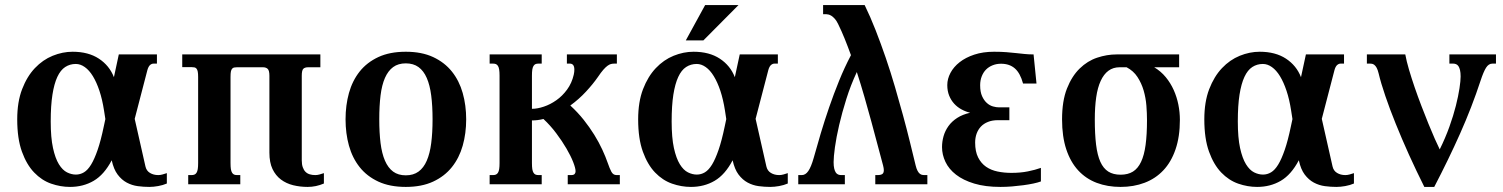

<svg xmlns="http://www.w3.org/2000/svg" viewBox="-20 -736 6006 767"><path d="M576.7 10.7Q553.7 10.7 530.3 7.6Q506.8 4.4 486.3 -6.6Q465.8 -17.6 450 -38.6Q434.1 -59.6 426.3 -95.7Q396 -38.1 354.2 -13.7Q312.5 10.7 259.8 10.7Q221.7 10.7 184.1 -2.4Q146.5 -15.6 116.5 -46.9Q86.4 -78.1 67.6 -130.1Q48.8 -182.1 48.8 -259.3Q48.8 -329.1 68.4 -379.9Q87.9 -430.7 119.4 -463.9Q150.9 -497.1 190.4 -513.2Q230 -529.3 270 -529.3Q333 -529.3 375 -501.7Q417 -474.1 435.1 -427.7L454.6 -518.6H606.9V-481.9H593.3Q585.9 -481.9 579.3 -476.1Q572.8 -470.2 568.8 -456.1L518.1 -261.2L561 -71.3Q564.9 -53.7 579.1 -45.2Q593.3 -36.6 612.3 -36.6Q620.6 -36.6 629.4 -39.1Q638.2 -41.5 646.5 -44.4V-2.9Q630.9 3.9 611.8 7.3Q592.8 10.7 576.7 10.7ZM283.2 -38.6Q300.3 -38.6 315.4 -47.6Q330.6 -56.6 344 -78.6Q357.4 -100.6 370.1 -137.5Q382.8 -174.3 394.5 -230.5L400.9 -260.3L395.5 -294.9Q388.7 -338.9 377.2 -373.3Q365.7 -407.7 351.1 -431.6Q336.4 -455.6 318.8 -468Q301.3 -480.5 282.7 -480.5Q259.3 -480.5 240.5 -468.3Q221.7 -456.1 209 -428.7Q196.3 -401.4 189.5 -357.7Q182.6 -314 182.6 -251Q182.6 -186 191.7 -144.8Q200.7 -103.5 215.3 -79.8Q230 -56.2 247.8 -47.4Q265.6 -38.6 283.2 -38.6Z M926.8 -467.3Q919.9 -467.3 915.3 -466.3Q910.6 -465.3 907.2 -461.4Q903.8 -457.5 902.3 -450Q900.9 -442.4 900.9 -428.7V-85Q900.9 -69.8 902.3 -60.5Q903.8 -51.3 907.2 -45.9Q910.6 -40.5 915.3 -38.6Q919.9 -36.6 926.8 -36.6H939.9V0H731.9V-36.6H745.6Q752 -36.6 756.8 -38.6Q761.7 -40.5 765.1 -45.9Q768.6 -51.3 770 -60.5Q771.5 -69.8 771.5 -85V-428.2Q771.5 -441.9 770 -449.7Q768.6 -457.5 765.1 -461.7Q761.7 -465.8 756.8 -466.8Q752 -467.8 745.6 -467.8H708V-518.6H1259.8V-467.3H1211.4Q1198.2 -467.3 1191.9 -461.4Q1185.5 -455.6 1185.5 -433.6V-95.7Q1185.5 -79.1 1189.5 -67.9Q1193.4 -56.6 1200.4 -49.6Q1207.5 -42.5 1217.5 -39.6Q1227.5 -36.6 1239.7 -36.6Q1248 -36.6 1256.8 -39.1Q1265.6 -41.5 1273.9 -44.4V-2.9Q1242.2 10.7 1209 10.7Q1178.7 10.7 1151.1 3.9Q1123.5 -2.9 1102.3 -18.8Q1081.1 -34.7 1068.6 -60.8Q1056.2 -86.9 1056.2 -126V-433.1Q1056.2 -454.6 1049.3 -460.9Q1042.5 -467.3 1030.3 -467.3Z M1360.4 -259.3Q1360.4 -315.4 1374 -364.5Q1387.7 -413.6 1416.7 -450.2Q1445.8 -486.8 1491.5 -508.1Q1537.1 -529.3 1601.1 -529.3Q1664.6 -529.3 1710.2 -508.1Q1755.9 -486.8 1785.2 -450.2Q1814.5 -413.6 1828.4 -364.5Q1842.3 -315.4 1842.3 -259.3Q1842.3 -203.1 1828.4 -154.1Q1814.5 -105 1785.2 -68.4Q1755.9 -31.7 1710.2 -10.5Q1664.6 10.7 1601.1 10.7Q1537.1 10.7 1491.5 -10.5Q1445.8 -31.7 1416.7 -68.4Q1387.7 -105 1374 -154.1Q1360.4 -203.1 1360.4 -259.3ZM1495.1 -259.8Q1495.1 -206.1 1500.2 -164.6Q1505.4 -123 1517.8 -94.2Q1530.3 -65.4 1550.5 -50.5Q1570.8 -35.6 1601.1 -35.6Q1631.3 -35.6 1651.9 -50.5Q1672.4 -65.4 1684.8 -94Q1697.3 -122.6 1702.6 -164.1Q1708 -205.6 1708 -259.3Q1708 -313 1702.6 -354.5Q1697.3 -396 1684.8 -424.6Q1672.4 -453.1 1651.9 -468Q1631.3 -482.9 1601.1 -482.9Q1570.8 -482.9 1550.5 -468Q1530.3 -453.1 1517.8 -424.8Q1505.4 -396.5 1500.2 -354.7Q1495.1 -313 1495.1 -259.8Z M2105 -85Q2105 -69.8 2106.4 -60.5Q2107.9 -51.3 2111.3 -45.9Q2114.7 -40.5 2119.4 -38.6Q2124 -36.6 2130.9 -36.6H2144V0H1936V-36.6H1949.7Q1956.1 -36.6 1960.9 -38.6Q1965.8 -40.5 1969.2 -45.9Q1972.7 -51.3 1974.1 -60.5Q1975.6 -69.8 1975.6 -85V-433.6Q1975.6 -448.7 1974.1 -458Q1972.7 -467.3 1969.2 -472.7Q1965.8 -478 1960.9 -480Q1956.1 -481.9 1949.7 -481.9H1936V-518.6H2144V-481.9H2130.9Q2124 -481.9 2119.4 -480Q2114.7 -478 2111.3 -472.7Q2107.9 -467.3 2106.4 -458Q2105 -448.7 2105 -433.6V-301.3Q2127 -301.3 2152.8 -310.1Q2178.7 -318.8 2202.6 -335.7Q2226.6 -352.5 2245.4 -378.2Q2264.2 -403.8 2272 -437.5Q2273.4 -443.4 2273.9 -448.5Q2274.4 -453.6 2274.4 -458Q2274.4 -481.9 2256.3 -481.9H2244.6V-518.6H2444.3V-481.9H2433.6Q2426.8 -481.9 2420.4 -480.2Q2414.1 -478.5 2406.7 -473.1Q2399.4 -467.8 2390.1 -457.3Q2380.9 -446.8 2368.7 -428.7Q2349.1 -400.4 2321 -370.1Q2293 -339.8 2258.3 -314.5Q2288.1 -287.1 2311.8 -257.3Q2335.4 -227.5 2354 -197.5Q2372.6 -167.5 2386 -138.4Q2399.4 -109.4 2408.2 -84Q2415 -64 2422.1 -50.3Q2429.2 -36.6 2442.9 -36.6H2456.1V0H2248V-36.6H2261.7Q2271.5 -36.6 2275.4 -40.8Q2279.3 -44.9 2279.3 -51.8Q2279.3 -64 2269.8 -88.4Q2260.3 -112.8 2242.9 -142.6Q2225.6 -172.4 2202.1 -203.6Q2178.7 -234.9 2150.9 -260.7Q2127.9 -254.9 2105 -254.9Z M3057.1 10.7Q3034.2 10.7 3010.7 7.6Q2987.3 4.4 2966.8 -6.6Q2946.3 -17.6 2930.4 -38.6Q2914.6 -59.6 2906.7 -95.7Q2876.5 -38.1 2834.7 -13.7Q2793 10.7 2740.2 10.7Q2702.1 10.7 2664.6 -2.4Q2627 -15.6 2596.9 -46.9Q2566.9 -78.1 2548.1 -130.1Q2529.3 -182.1 2529.3 -259.3Q2529.3 -329.1 2548.8 -379.9Q2568.4 -430.7 2599.9 -463.9Q2631.3 -497.1 2670.9 -513.2Q2710.4 -529.3 2750.5 -529.3Q2813.5 -529.3 2855.5 -501.7Q2897.5 -474.1 2915.5 -427.7L2935.1 -518.6H3087.4V-481.9H3073.7Q3066.4 -481.9 3059.8 -476.1Q3053.2 -470.2 3049.3 -456.1L2998.5 -261.2L3041.5 -71.3Q3045.4 -53.7 3059.6 -45.2Q3073.7 -36.6 3092.8 -36.6Q3101.1 -36.6 3109.9 -39.1Q3118.7 -41.5 3127 -44.4V-2.9Q3111.3 3.9 3092.3 7.3Q3073.2 10.7 3057.1 10.7ZM2763.7 -38.6Q2780.8 -38.6 2795.9 -47.6Q2811 -56.6 2824.5 -78.6Q2837.9 -100.6 2850.6 -137.5Q2863.3 -174.3 2875 -230.5L2881.3 -260.3L2876 -294.9Q2869.1 -338.9 2857.7 -373.3Q2846.2 -407.7 2831.5 -431.6Q2816.9 -455.6 2799.3 -468Q2781.7 -480.5 2763.2 -480.5Q2739.7 -480.5 2720.9 -468.3Q2702.1 -456.1 2689.5 -428.7Q2676.8 -401.4 2669.9 -357.7Q2663.1 -314 2663.1 -251Q2663.1 -186 2672.1 -144.8Q2681.2 -103.5 2695.8 -79.8Q2710.4 -56.2 2728.3 -47.4Q2746.1 -38.6 2763.7 -38.6ZM2796.9 -715.8H2930.2L2790 -574.7H2719.7Z M3637.7 -75.7Q3641.1 -61.5 3645.5 -53.5Q3649.9 -45.4 3654.8 -41.7Q3659.7 -38.1 3664.1 -37.4Q3668.5 -36.6 3671.4 -36.6H3684.6V0H3476.6V-36.6H3485.8Q3498.5 -36.6 3504.6 -40.8Q3510.7 -44.9 3510.7 -56.2Q3510.7 -63.5 3507.8 -74.7Q3497.6 -112.3 3485.8 -157Q3474.1 -201.7 3460.9 -250Q3447.8 -298.3 3433.3 -348.6Q3418.9 -398.9 3402.8 -448.2Q3378.4 -396 3361.1 -341.1Q3343.8 -286.1 3332.3 -236.6Q3320.8 -187 3315.4 -147.9Q3310.1 -108.9 3310.1 -88.4Q3310.1 -72.8 3312.5 -62.7Q3314.9 -52.7 3318.8 -46.9Q3322.8 -41 3328.4 -38.8Q3334 -36.6 3339.8 -36.6H3355V0H3168.9V-36.6H3183.1Q3197.8 -36.6 3209 -52.7Q3220.2 -68.8 3230.5 -105Q3243.2 -150.9 3258.5 -202.4Q3273.9 -253.9 3292.2 -307.1Q3310.5 -360.4 3332 -413.3Q3353.5 -466.3 3379.4 -515.6Q3367.2 -549.3 3354.5 -580.8Q3341.8 -612.3 3328.1 -640.1Q3321.8 -653.3 3314.7 -661.1Q3307.6 -668.9 3301.3 -672.9Q3294.9 -676.8 3289.6 -678Q3284.2 -679.2 3281.2 -679.2H3268.1V-715.8H3434.1Q3457 -668.9 3478 -615.2Q3499 -561.5 3518.6 -504.4Q3538.1 -447.3 3555.2 -388.9Q3572.3 -330.6 3587.4 -275.1Q3602.5 -219.7 3615 -168.7Q3627.4 -117.7 3637.7 -75.7Z M3979 -481.4Q3960.9 -481.4 3945.6 -475.3Q3930.2 -469.2 3919.2 -458.3Q3908.2 -447.3 3901.9 -431.2Q3895.5 -415 3895.5 -395.5Q3895.5 -368.7 3903.3 -351.6Q3911.1 -334.5 3922.4 -324.5Q3933.6 -314.5 3946.8 -310.8Q3960 -307.1 3971.2 -307.1H4012.2V-255.9H3966.3Q3943.8 -255.9 3926.8 -249Q3909.7 -242.2 3898.4 -230.2Q3887.2 -218.3 3881.3 -201.9Q3875.5 -185.5 3875.5 -166.5Q3875.5 -130.4 3887.5 -106.9Q3899.4 -83.5 3919.2 -69.8Q3939 -56.2 3965.1 -50.8Q3991.2 -45.4 4020 -45.4Q4056.6 -45.4 4085.9 -51.3Q4115.2 -57.1 4138.2 -65.4V-11.2Q4126.5 -6.8 4108.2 -2.9Q4089.8 1 4068.1 3.9Q4046.4 6.8 4022.7 8.8Q3999 10.7 3976.6 10.7Q3916 10.7 3871.8 -2.7Q3827.6 -16.1 3799.1 -38.3Q3770.5 -60.5 3756.8 -89.4Q3743.2 -118.2 3743.2 -148.4Q3743.2 -170.4 3749.3 -191.9Q3755.4 -213.4 3768.8 -232.2Q3782.2 -251 3803.7 -264.9Q3825.2 -278.8 3855.5 -285.6Q3837.4 -290 3820.8 -299.1Q3804.2 -308.1 3791.7 -321.8Q3779.3 -335.4 3771.7 -354Q3764.2 -372.6 3764.2 -396Q3764.2 -420.9 3776.9 -444.8Q3789.6 -468.8 3813.5 -487.5Q3837.4 -506.3 3872.1 -517.8Q3906.7 -529.3 3951.2 -529.3Q3979 -529.3 4000.2 -527.6Q4021.5 -525.9 4039.3 -523.9Q4057.1 -522 4073.5 -520.3Q4089.8 -518.6 4108.9 -518.6L4120.6 -402.3H4066.9Q4055.7 -443.8 4034.2 -462.6Q4012.7 -481.4 3979 -481.4Z M4590.8 -467.3Q4617.7 -451.2 4637 -427.7Q4656.2 -404.3 4668.7 -376.5Q4681.2 -348.6 4687.3 -318.1Q4693.4 -287.6 4693.4 -257.3Q4693.4 -189.9 4676 -139.4Q4658.7 -88.9 4627.4 -55.7Q4596.2 -22.5 4552.5 -5.9Q4508.8 10.7 4456.5 10.7Q4404.3 10.7 4361.1 -5.6Q4317.9 -22 4287.1 -55.4Q4256.3 -88.9 4239.5 -139.6Q4222.7 -190.4 4222.7 -259.3Q4222.7 -332.5 4242.2 -382.1Q4261.7 -431.6 4293 -462.2Q4324.2 -492.7 4363 -505.6Q4401.9 -518.6 4440.9 -518.6H4690.4V-467.3ZM4562 -255.9Q4562 -283.2 4559.6 -314.2Q4557.1 -345.2 4548.6 -374.5Q4540 -403.8 4523.9 -428.5Q4507.8 -453.1 4480.5 -467.3H4452.6Q4426.8 -467.3 4408 -453.4Q4389.2 -439.5 4377 -412.8Q4364.7 -386.2 4359.1 -347.4Q4353.5 -308.6 4353.5 -258.8Q4353.5 -200.2 4358.6 -158.2Q4363.8 -116.2 4375.7 -89.6Q4387.7 -63 4407.5 -50.5Q4427.2 -38.1 4456.5 -38.1Q4485.8 -38.1 4505.9 -50.5Q4525.9 -63 4538.3 -89.4Q4550.8 -115.7 4556.4 -157Q4562 -198.2 4562 -255.9Z M5318.8 10.7Q5295.9 10.7 5272.5 7.6Q5249 4.4 5228.5 -6.6Q5208 -17.6 5192.1 -38.6Q5176.3 -59.6 5168.5 -95.7Q5138.2 -38.1 5096.4 -13.7Q5054.7 10.7 5002 10.7Q4963.9 10.7 4926.3 -2.4Q4888.7 -15.6 4858.6 -46.9Q4828.6 -78.1 4809.8 -130.1Q4791 -182.1 4791 -259.3Q4791 -329.1 4810.5 -379.9Q4830.1 -430.7 4861.6 -463.9Q4893.1 -497.1 4932.6 -513.2Q4972.2 -529.3 5012.2 -529.3Q5075.2 -529.3 5117.2 -501.7Q5159.2 -474.1 5177.2 -427.7L5196.8 -518.6H5349.1V-481.9H5335.4Q5328.1 -481.9 5321.5 -476.1Q5314.9 -470.2 5311 -456.1L5260.3 -261.2L5303.2 -71.3Q5307.1 -53.7 5321.3 -45.2Q5335.4 -36.6 5354.5 -36.6Q5362.8 -36.6 5371.6 -39.1Q5380.4 -41.5 5388.7 -44.4V-2.9Q5373 3.9 5354 7.3Q5335 10.7 5318.8 10.7ZM5025.4 -38.6Q5042.5 -38.6 5057.6 -47.6Q5072.8 -56.6 5086.2 -78.6Q5099.6 -100.6 5112.3 -137.5Q5125 -174.3 5136.7 -230.5L5143.1 -260.3L5137.7 -294.9Q5130.9 -338.9 5119.4 -373.3Q5107.9 -407.7 5093.3 -431.6Q5078.6 -455.6 5061 -468Q5043.5 -480.5 5024.9 -480.5Q5001.5 -480.5 4982.7 -468.3Q4963.9 -456.1 4951.2 -428.7Q4938.5 -401.4 4931.6 -357.7Q4924.8 -314 4924.8 -251Q4924.8 -186 4933.8 -144.8Q4942.9 -103.5 4957.5 -79.8Q4972.2 -56.2 4990 -47.4Q5007.8 -38.6 5025.4 -38.6Z M5669.9 10.7Q5637.7 -53.7 5608.6 -117.9Q5579.6 -182.1 5555.7 -241.5Q5531.7 -300.8 5514.2 -352.3Q5496.6 -403.8 5487.3 -442.9Q5483.9 -457 5479.5 -465.1Q5475.1 -473.1 5470.2 -476.8Q5465.3 -480.5 5460.9 -481.2Q5456.5 -481.9 5453.6 -481.9H5440.4V-518.6H5593.8Q5598.6 -492.2 5608.6 -458Q5618.7 -423.8 5631.3 -387Q5644 -350.1 5658.4 -312.5Q5672.9 -274.9 5686.3 -241.7Q5699.7 -208.5 5711.7 -181.6Q5723.6 -154.8 5731.4 -139.2Q5753.9 -184.6 5770 -229.5Q5786.1 -274.4 5795.9 -313.5Q5805.7 -352.5 5810.3 -383.1Q5814.9 -413.6 5814.9 -430.2Q5814.9 -445.8 5812.5 -455.8Q5810.1 -465.8 5806.2 -471.7Q5802.2 -477.5 5796.6 -479.7Q5791 -481.9 5785.2 -481.9H5770V-518.6H5956.1V-481.9H5941.9Q5926.8 -481.9 5916.5 -465.6Q5906.2 -449.2 5894.5 -413.6Q5859.9 -308.1 5813 -202.9Q5766.1 -97.7 5709.5 10.7Z"/></svg>

Font: Arian AMU Serif
Style: Bold
Weight: 700
Designer: Ruben Hakobyan (Tarumian)
Foundry: Ruben Hakobyan (Tarumian)
Version: Version 1.002